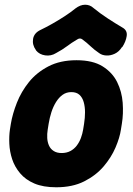

<svg xmlns="http://www.w3.org/2000/svg" viewBox="-20 -774 562 813"><path d="M492 -225Q487 -191 469 -149Q451 -107 418.5 -69Q386 -31 336.5 -6Q287 19 218 19Q163 19 125.5 3Q88 -13 65 -40.5Q42 -68 31.5 -100Q21 -132 19.5 -165Q18 -198 22 -225L26 -250Q33 -292 51.5 -339Q70 -386 102.5 -426.5Q135 -467 185 -493Q235 -519 304 -519Q373 -519 414.5 -493Q456 -467 476 -426.5Q496 -386 499.5 -339Q503 -292 496 -250ZM336 -250Q340 -275 340 -298.5Q340 -322 334.5 -341.5Q329 -361 316.5 -372.5Q304 -384 282 -384Q261 -384 245 -372.5Q229 -361 217 -341.5Q205 -322 197.5 -298.5Q190 -275 186 -250L182 -225Q179 -207 180 -189.5Q181 -172 187.5 -157.5Q194 -143 207.5 -134.5Q221 -126 241 -126Q262 -126 278 -134.5Q294 -143 305 -157.5Q316 -172 322.5 -189.5Q329 -207 332 -225ZM499 -657Q520 -645 516.5 -621.5Q513 -598 498 -575L496 -574Q484 -555 466 -546.5Q448 -538 430 -539Q412 -540 400 -549Q378 -564 363 -578.5Q348 -593 329 -607Q319 -615 307 -607Q283 -593 264 -578.5Q245 -564 217 -549Q196 -536 171.5 -539.5Q147 -543 133 -560L132 -562Q116 -584 120 -609Q124 -634 151 -647Q174 -658 201.5 -673.5Q229 -689 255 -706Q281 -723 299 -738Q320 -754 340.5 -754Q361 -754 376 -740Q404 -717 437 -695.5Q470 -674 499 -657Z"/></svg>

Font: Winky Sans
Style: Bold Italic
Weight: 700
Italic angle: -8.97852°
Designer: Simon Atzbach
Foundry: typofactur
Version: Version 1.205